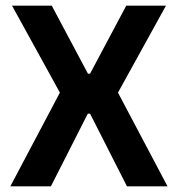

<svg xmlns="http://www.w3.org/2000/svg" viewBox="-20 -659 629 679"><path d="M160 0H16.5L199.5 -346V-317.5L22.5 -639H163L291 -398.5H298.5L426.5 -639H567L389.5 -317.5V-346L572.5 0H429L298.5 -257H290.5Z"/></svg>

Font: Anek Malayalam Medium SemiBold
Style: Regular
Weight: 600
Version: Version 1.003